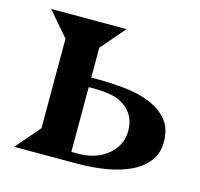

<svg xmlns="http://www.w3.org/2000/svg" viewBox="-79 -574 685 659"><g transform="rotate(15 263.5 -245.0)"><path d="M99 -86V-404L25 -490H293L219 -404V-298H245Q290 -298 338 -293Q386 -288 426 -272.5Q466 -257 491.5 -227.5Q517 -198 517 -148Q517 -109 496 -81Q475 -53 438.5 -35Q402 -17 352.5 -8.5Q303 0 245 0H25ZM244 -34Q274 -34 300.5 -42.5Q327 -51 346.5 -67Q366 -83 377.5 -104.5Q389 -126 389 -152Q389 -184 377.5 -205Q366 -226 346.5 -239.5Q327 -253 300.5 -258.5Q274 -264 244 -264H219V-34Z"/></g></svg>

Font: Bluu Next Cyrillic
Style: Bold
Weight: 700
Designer: Igor Stepanchenko
Foundry: Igor Stepanchenko
Version: Version 1.000